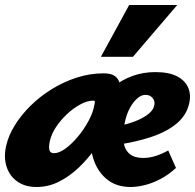

<svg xmlns="http://www.w3.org/2000/svg" viewBox="-24 -731 779 767"><path d="M122 16Q76 16 45 -6Q14 -28 2 -66Q-10 -104 1 -150Q10 -190 35.5 -231Q61 -272 98.5 -309Q136 -346 183 -375Q230 -404 282.5 -421Q335 -438 390 -438Q420 -438 434.5 -427.5Q449 -417 454 -399Q459 -381 460 -361Q457 -337 443 -300Q429 -263 407 -220.5Q385 -178 355.5 -136.5Q326 -95 289.5 -60.5Q253 -26 211 -5Q169 16 122 16ZM192 -119Q212 -119 237.5 -137.5Q263 -156 287.5 -185.5Q312 -215 330 -248.5Q348 -282 353 -312Q356 -324 354.5 -326.5Q353 -329 348 -329Q325 -329 297 -314Q269 -299 243.5 -275Q218 -251 199.5 -223Q181 -195 175 -167Q170 -143 173.5 -131Q177 -119 192 -119ZM498 16Q437 16 398 -19Q359 -54 345 -110.5Q331 -167 342 -233Q351 -280 373.5 -318.5Q396 -357 430 -385Q464 -413 506.5 -428Q549 -443 596 -443Q652 -443 684.5 -425.5Q717 -408 728.5 -379Q740 -350 731 -315Q720 -269 680.5 -236.5Q641 -204 579 -183.5Q517 -163 439 -152L422 -223Q458 -228 495.5 -239.5Q533 -251 560 -269Q587 -287 592 -309Q595 -321 591 -330.5Q587 -340 578.5 -346Q570 -352 556 -352Q541 -352 524.5 -338Q508 -324 494 -298Q480 -272 473 -234Q465 -195 469.5 -164Q474 -133 493.5 -116.5Q513 -100 547 -100Q572 -100 596.5 -107.5Q621 -115 648 -130L679 -60Q647 -31 614.5 -14.5Q582 2 552 9Q522 16 498 16ZM379 -504 492 -711H684L507 -504Z"/></svg>

Font: Ysabeau Office Black
Style: Italic
Weight: 900
Italic angle: -12°
Designer: Christian Thalmann (Catharsis Fonts)
Version: Version 2.001;gftools[0.9.30]; featfreeze: tnum,lnum,ss02